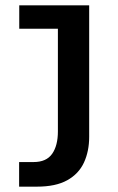

<svg xmlns="http://www.w3.org/2000/svg" viewBox="-20 -520 440 718"><path d="M51.5 178V86H105.5Q153.5 86 175 55.2Q196.5 24.5 196.5 -28.5V-412.5H52V-500H313.5V-8.5Q313.5 45.5 294 87.8Q274.5 130 231.5 154Q188.5 178 118 178Z"/></svg>

Font: Trispace SemiCondensed Medium
Style: Regular
Weight: 500
Width: 4
Designer: Tyler Finck
Foundry: Etcetera Type Company
Version: Version 1.210; ttfautohint (v1.8.3)